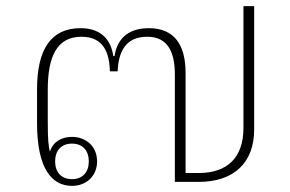

<svg xmlns="http://www.w3.org/2000/svg" viewBox="-20 -594 946 627"><path d="M215 13C261 13 297 -18 297 -67C297 -116 261 -147 215 -147C181 -147 153 -131 143 -99C138 -116 136 -143 136 -195V-301C136 -408 165 -474 246 -474C319 -474 337 -421 339 -361H364C367 -421 387 -474 461 -474C527 -474 551 -425 551 -351V0H629C744 0 810 -63 810 -171V-574H775V-176C775 -78 721 -29 629 -29H586V-356C586 -448 549 -502 466 -502C390 -502 361 -458 354 -411H350C343 -458 316 -502 243 -502C146 -502 101 -432 101 -303V-191C101 -44 149 13 215 13ZM215 -9C179 -9 160 -33 160 -67C160 -101 179 -125 215 -125C251 -125 270 -101 270 -67C270 -33 251 -9 215 -9Z"/></svg>

Font: IBM Plex Thai Looped ExtraLight
Style: Regular
Weight: 200
Designer: Mike Abbink, Paul van der Laan, Pieter van Rosmalen, Ben Mitchell, Mark Frömberg
Foundry: Bold Monday
Version: Version 1.0